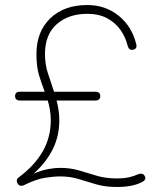

<svg xmlns="http://www.w3.org/2000/svg" viewBox="-20 -733 638 764"><path d="M77 3Q59 12 50 -3Q41 -19 57 -29Q119 -76 150.5 -131.5Q182 -187 182 -254Q182 -277 178.5 -296.5Q175 -316 170 -333H60Q40 -333 40 -351Q40 -368 60 -368H158Q146 -399 135.5 -433Q125 -467 125 -518Q125 -607 180 -660Q235 -713 327 -713Q399 -713 451.5 -671Q504 -629 522 -558Q527 -538 509 -535Q493 -532 488 -551Q480 -584 460 -613Q440 -642 407 -660Q374 -678 327 -678Q253 -678 206 -637Q159 -596 159 -518Q159 -476 171 -440.5Q183 -405 195 -368H359Q379 -368 379 -351Q379 -333 359 -333H205Q210 -315 213 -295.5Q216 -276 216 -254Q216 -192 190 -139.5Q164 -87 114 -42Q147 -56 173 -60.5Q199 -65 220 -65Q261 -65 295.5 -54.5Q330 -44 365.5 -33.5Q401 -23 443 -23Q473 -23 493 -27.5Q513 -32 528 -39Q547 -47 555 -34Q565 -19 546 -9Q527 1 502.5 6Q478 11 443 11Q399 11 363 0.5Q327 -10 293 -20.5Q259 -31 220 -31Q193 -31 158.5 -25.5Q124 -20 77 3Z"/></svg>

Font: Zen Maru Gothic Light
Style: Regular
Weight: 300
Designer: Yoshimichi Ohira
Foundry: Positype
Version: Version 1.001